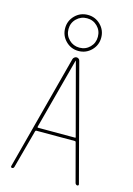

<svg xmlns="http://www.w3.org/2000/svg" viewBox="-144 -1062 788 1135"><g transform="rotate(15 250.0 -495.0)"><path d="M312 -943.8Q286.1 -969.7 248.5 -969.7Q210.9 -969.7 184.6 -943.8Q158.2 -918 158.2 -879.9Q158.2 -841.8 184.6 -815.9Q210.9 -790 248.5 -790Q286.1 -790 312 -815.9Q337.9 -841.8 337.9 -879.9Q337.9 -918 312 -943.8ZM326.2 -801.8Q293.9 -769.5 248 -769.5Q202.1 -769.5 169.9 -801.8Q137.7 -834 137.7 -879.9Q137.7 -925.8 169.9 -958Q202.1 -990.2 248 -990.2Q293.9 -990.2 326.2 -958Q358.4 -925.8 358.4 -879.9Q358.4 -834 326.2 -801.8ZM131.8 -275.4Q129.9 -270.5 134.8 -269.5H361.3Q367.2 -269.5 364.3 -275.4L249 -709Q249 -710 248 -710Q247.1 -710 247.1 -709ZM47.9 0Q44.9 0 42.5 -2.9Q40 -5.9 41 -9.8L226.6 -713.9Q228.5 -720.7 234.9 -725.6Q241.2 -730.5 248.5 -730.5Q255.9 -730.5 261.7 -725.6Q267.6 -720.7 268.6 -713.9L455.1 -9.8Q456.1 -5.9 454.1 -2.9Q452.1 0 448.2 0Q439.5 0 434.6 -9.8L372.1 -245.1Q371.1 -250 366.2 -250H129.9Q126 -250 124 -245.1L60.5 -9.8Q57.6 0 47.9 0Z"/></g></svg>

Font: Rounded-X Mgen+ 2m thin
Style: Regular
Weight: 100
Designer: [Source Han Sans]
Ryoko NISHIZUKA  (kana & ideographs); Paul D. Hunt (Latin, Greek & Cyrillic); Wenlong ZHANG  (bopomofo
Version: Version 1.059.20150602